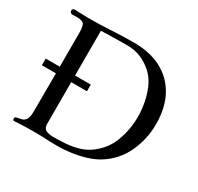

<svg xmlns="http://www.w3.org/2000/svg" viewBox="-155 -917 1132 1099"><g transform="rotate(30 410.5 -367.0)"><path d="M664 -376Q664 -418 655.5 -464.5Q647 -511 629 -554Q611 -597 581 -627Q553 -655 515.5 -674.5Q478 -694 438 -698Q426 -700 413.5 -700Q401 -700 389 -700Q350 -700 311.5 -699Q273 -698 234 -697V-401H338V-357H234V-82Q234 -52 254 -43Q274 -34 299 -34Q339 -34 381.5 -37Q424 -40 464.5 -51.5Q505 -63 539 -88Q608 -139 636 -216.5Q664 -294 664 -376ZM775 -391Q775 -292 733.5 -203Q692 -114 606 -61Q571 -40 525.5 -26.5Q480 -13 433 -7Q386 -1 345 -1Q309 -1 272.5 -3Q236 -5 199 -5Q170 -5 140 -4.5Q110 -4 81 -2Q76 -1 71 -1Q66 -1 61 -1Q55 -1 54 -6Q53 -11 53 -15Q53 -22 63.5 -25Q74 -28 86.5 -30Q99 -32 104 -35Q121 -44 126.5 -61.5Q132 -79 132 -97Q132 -162 132.5 -227Q133 -292 133 -357H40V-401H133Q133 -457 133 -513.5Q133 -570 133 -626Q133 -664 124 -680Q115 -696 74 -696Q67 -696 60.5 -695.5Q54 -695 47 -695Q40 -695 34.5 -699.5Q29 -704 29 -711Q29 -727 45 -727Q68 -727 91 -725.5Q114 -724 136 -724Q210 -724 284.5 -728.5Q359 -733 433 -733Q540 -733 616.5 -692Q693 -651 734 -574.5Q775 -498 775 -391Z"/></g></svg>

Font: Kaisei Opti
Style: Regular
Weight: 400
Designer: Font-Kai, 金井和夫
Foundry: KAZUO KANAI
Version: Version 5.003